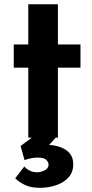

<svg xmlns="http://www.w3.org/2000/svg" viewBox="-20 -649 434 905"><path d="M113.3 -628.9H252.9V-439.5H359.4V-330.1H252.9V0H113.3V-330.1H44.9V-439.5H113.3ZM94.7 135.7Q104.5 147.5 120.1 155.3Q135.7 163.1 155.3 163.1Q171.9 163.1 190.4 153.8Q209 144.5 209 127Q209 116.2 198.7 105Q188.5 93.8 156.2 93.8Q140.6 93.8 125.5 97.2Q110.4 100.6 95.7 105.5L77.1 39.1L145.5 -11.7H252.9L175.8 74.2L150.4 39.1Q161.1 37.1 171.4 36.1Q181.6 35.2 192.4 34.2Q248 32.2 286.6 55.2Q325.2 78.1 325.2 125Q325.2 163.1 302.7 187.5Q280.3 211.9 244.6 224.1Q209 236.3 168.9 236.3Q125 236.3 97.2 222.7Q69.3 209 51.8 191.4Z"/></svg>

Font: Josefin Sans CFJ
Style: Bold
Weight: 700
Designer: Santiago Orozco
Foundry: Typemade
Version: Version 2.001